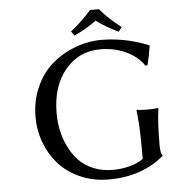

<svg xmlns="http://www.w3.org/2000/svg" viewBox="-56 -856 829 918"><g transform="rotate(-5 358.5 -397.5)"><path d="M452.1 -34.2Q494.1 -34.2 533.4 -44.4Q572.8 -54.7 599.1 -74.2V-117.2Q599.1 -239.3 589.8 -307.1L591.8 -310.1Q607.9 -307.1 642.1 -307.1Q657.7 -307.1 670.7 -307.9Q683.6 -308.6 688.5 -309.6L693.8 -310.1L694.8 -307.1Q685.1 -240.7 685.1 -137.2V-130.9Q685.1 -95.7 694.8 -83V-80.1Q587.9 9.8 430.2 9.8Q356.9 9.8 295.2 -16.8Q233.4 -43.5 192.4 -88.6Q151.4 -133.8 128.7 -192.9Q106 -252 106 -316.9Q106 -396.5 136 -462.6Q166 -528.8 215.3 -570.6Q264.6 -612.3 326.2 -635.3Q387.7 -658.2 453.1 -658.2Q487.3 -658.2 522.9 -653.6Q558.6 -648.9 585 -642.3Q611.3 -635.7 632.8 -628.9Q654.3 -622.1 665.5 -617.2L676.8 -612.8L679.2 -609.9Q672.4 -563.5 661.1 -518.1L650.9 -517.1Q621.6 -561.5 565.4 -587.6Q509.3 -613.8 441.9 -613.8Q339.4 -613.8 273.7 -535.2Q208 -456.5 208 -327.1Q208 -286.1 216.1 -246.1Q224.1 -206.1 242.9 -167.2Q261.7 -128.4 289.1 -99.1Q316.4 -69.8 358.6 -52Q400.9 -34.2 452.1 -34.2ZM453.1 -805.2Q493.7 -755.9 554.2 -710.9L538.1 -689.9Q477.5 -718.3 432.1 -752Q381.3 -714.8 325.2 -689.9L311 -710.9Q355 -744.1 410.2 -805.2Z"/></g></svg>

Font: Linear Smooth
Style: Regular
Weight: 400
Designer: Philipp H. Poll, Flanker
Foundry: Philipp H. Poll, reworked by Flanker
Version: Version 1.061 | FøM Fix